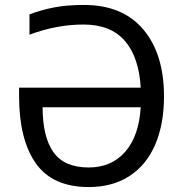

<svg xmlns="http://www.w3.org/2000/svg" viewBox="-20 -745 740 775"><path d="M99 -605V-687Q147 -705 198 -715Q249 -725 319 -725Q475 -725 558.5 -626Q642 -527 642 -356Q642 -245 607 -162.5Q572 -80 503.5 -35Q435 10 338 10Q192 10 124.5 -86Q57 -182 57 -357V-391H548Q541 -514 484 -580Q427 -646 317 -646Q209 -646 99 -605ZM548 -312H152Q152 -193 195.5 -131Q239 -69 338 -69Q430 -69 485.5 -132.5Q541 -196 548 -312Z"/></svg>

Font: Noto Sans Display
Style: Regular
Weight: 400
Designer: Monotype Design team
Foundry: Monotype Imaging Inc.
Version: Version 1.000